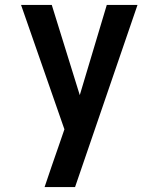

<svg xmlns="http://www.w3.org/2000/svg" viewBox="-20 -540 640 775"><path d="M160 215Q174 173 188.5 131Q203 89 218 46L240 -18L65 -520H189L302 -156L411 -520H535L283 215Z"/></svg>

Font: Iosevka Fixed Extended
Style: Bold
Weight: 700
Width: 7
Monospace: yes
Designer: Belleve Invis
Foundry: Belleve Invis
Version: Version 24.1.1; ttfautohint (v1.8.4)